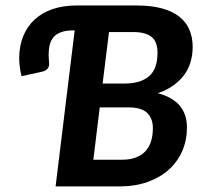

<svg xmlns="http://www.w3.org/2000/svg" viewBox="-20 -668 710 688"><path d="M179.2 0 247.6 -559.1H243.7Q216.3 -559.1 199 -552.7Q181.6 -546.4 171.9 -534.9Q162.1 -523.4 158.2 -507.3Q154.3 -491.2 154.3 -471.7Q154.3 -464.8 154.8 -457.8Q155.3 -450.7 155.8 -447.3Q156.2 -441.9 156 -436.3Q155.8 -430.7 153.1 -425.8Q150.4 -420.9 145 -417Q139.6 -413.1 130.9 -411.1L57.1 -395Q53.2 -410.6 51 -427.7Q48.8 -444.8 48.8 -459.5Q48.8 -502.9 63 -537.8Q77.1 -572.8 103.5 -597.4Q129.9 -622.1 168.2 -635.3Q206.5 -648.4 254.9 -648.4H468.3Q522 -648.4 560.3 -637.9Q598.6 -627.4 623 -607.9Q647.5 -588.4 658.9 -561Q670.4 -533.7 670.4 -500Q670.4 -472.7 663.3 -447.5Q656.2 -422.4 640.9 -400.9Q625.5 -379.4 601.8 -362.3Q578.1 -345.2 545.4 -334Q649.9 -306.6 649.9 -210.9Q649.9 -166 633.3 -127.4Q616.7 -88.9 585.4 -60.5Q554.2 -32.2 509.3 -16.1Q464.4 0 407.2 0ZM337.4 -283.2 314.5 -95.7H418Q447.3 -95.7 468.3 -104.2Q489.3 -112.8 502.4 -127.7Q515.6 -142.6 521.7 -163.3Q527.8 -184.1 527.8 -209Q527.8 -243.2 507.6 -263.2Q487.3 -283.2 439.5 -283.2ZM347.7 -368.7H426.8Q482.9 -368.7 513.7 -394.5Q544.4 -420.4 544.4 -479Q544.4 -518.6 522.9 -535.9Q501.5 -553.2 456.5 -553.2H370.6Z"/></svg>

Font: Carlito
Style: Bold Italic
Weight: 700
Italic angle: -7°
Designer: Lukasz Dziedzic
Foundry: tyPoland Lukasz Dziedzic
Version: Version 1.104